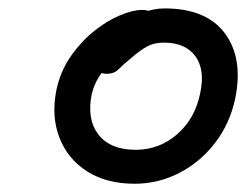

<svg xmlns="http://www.w3.org/2000/svg" viewBox="-20 -725 605 465"><path d="M305.8 -280Q238 -280 190.9 -310Q143.8 -340 123.9 -391.7Q104 -443.4 116.4 -506Q125.6 -551 150.3 -587Q175 -623 206.4 -648.5Q237.8 -674 269.7 -687.5Q301.6 -701 324.4 -701Q339 -701 348.6 -694.4Q358.2 -687.8 355.4 -670.6Q351.6 -649.8 340.2 -634.3Q328.8 -618.8 300.4 -607.2Q273.8 -593.4 253.3 -576.4Q232.8 -559.4 220.1 -539.6Q207.4 -519.8 202 -496.2Q190 -435.6 218.6 -398.9Q247.2 -362.2 308.8 -362.2Q366 -362.2 409.5 -400.3Q453 -438.4 465 -500.2Q477 -556.4 453 -589.1Q429 -621.8 376.4 -621.8Q353 -621.8 336.2 -612.4Q319.4 -603 299.8 -586.2Q277.2 -567.6 266.7 -556.9Q256.2 -546.2 238.2 -546.2Q229 -546.2 221.9 -550.2Q214.8 -554.2 212.3 -563.5Q209.8 -572.8 213 -588.6Q217 -608.2 233 -628.2Q249 -648.2 273.2 -665.7Q297.4 -683.2 324.6 -693.9Q351.8 -704.6 378.4 -704.6Q479.8 -704.6 524.6 -644.3Q569.4 -584 549.8 -487Q537.2 -426.4 501.3 -379.5Q465.4 -332.6 414.5 -306.3Q363.6 -280 305.8 -280Z"/></svg>

Font: Shantell Sans Light
Style: Italic
Weight: 300
Italic angle: -11°
Designer: Stephen Nixon, Anya Danilova, Shantell Martin
Foundry: Arrow Type
Version: Version 1.008;[ac192a2d6]